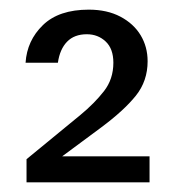

<svg xmlns="http://www.w3.org/2000/svg" viewBox="-20 -730 370 398"><path d="M35 -352V-400L147 -492Q176 -516 195.5 -541Q215 -566 215 -600Q215 -629 199 -644Q183 -659 160 -659Q134 -659 119 -643.5Q104 -628 100 -600H33Q36 -646 69 -678Q102 -710 164 -710Q202 -710 229.5 -695.5Q257 -681 271.5 -657Q286 -633 286 -603Q286 -562 261.5 -531.5Q237 -501 190 -466L109 -406H290V-352Z"/></svg>

Font: DM Sans 28pt
Style: Regular
Weight: 400
Version: Version 4.004;gftools[0.9.30]